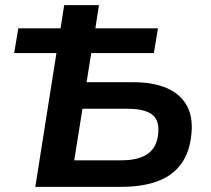

<svg xmlns="http://www.w3.org/2000/svg" viewBox="-20 -725 818 745"><path d="M117 0 199 -519H35L51 -615H215L229 -705H364L350 -615H593L577 -519H334L316 -406H497Q575 -406 627.5 -383Q680 -360 704.5 -316Q729 -272 723 -208Q717 -137 684 -90.5Q651 -44 592 -22Q533 0 451 0ZM268 -103H451Q519 -103 554.5 -129Q590 -155 594 -209Q599 -259 569.5 -281Q540 -303 474 -303H300Z"/></svg>

Font: Nunito Sans 9pt
Style: Bold Italic
Weight: 700
Italic angle: -9°
Version: Version 3.101;gftools[0.9.27]